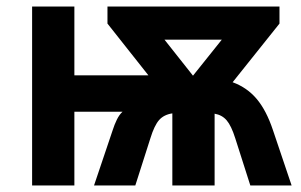

<svg xmlns="http://www.w3.org/2000/svg" viewBox="-20 -566 920 586"><path d="M833 -546V-494L690 -315Q734 -299 763.5 -264Q793 -229 813 -169L870 0H744L698 -144Q686 -182 672 -198.5Q658 -215 635 -219V0H506V-220Q480 -216 465.5 -199.5Q451 -183 439 -144L393 0H267L324 -169Q329 -185 336.5 -200.5Q344 -216 354 -225H207V0H78V-546H207V-336H433L308 -494V-546ZM657 -445H482L569 -335Z"/></svg>

Font: Noto IKEA Simplified Chinese
Style: Bold
Weight: 700
Designer: Monotype Design Team
Foundry: Monotype Imaging Inc.
Version: Version 1.100